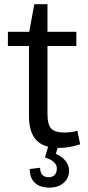

<svg xmlns="http://www.w3.org/2000/svg" viewBox="-20 -690 415 906"><path d="M259.6 7.9Q185.4 7.9 151 -29.1Q116.7 -66.1 116.7 -144.3V-533.6L141.9 -670.2H204V-153.1Q204 -102.1 221.6 -83.4Q239.1 -64.7 283.9 -64.7Q299.4 -64.7 314.9 -66.6Q330.4 -68.4 345.1 -73.2L358.3 -8.9Q342.9 -4.2 326.6 -0.3Q310.3 3.5 293.1 5.7Q275.8 7.9 259.6 7.9ZM17.3 -540H340.3V-472.9H17.3ZM213.5 195.3Q168.8 195.3 144.6 172.8Q120.4 150.3 120.4 107.5L169.2 101.6Q169.2 122.9 179.6 134.6Q190 146.3 209.6 146.3Q227.9 146.3 238.1 135.3Q248.3 124.3 248.3 105.1Q248.3 88.1 234.5 74.9Q220.6 61.7 192 53L207.7 0H254.5L243.6 35.8Q272.8 48.5 289.5 69.8Q306.1 91.1 306.1 115.3Q306.1 150.9 280.2 173.1Q254.2 195.3 213.5 195.3Z"/></svg>

Font: Pathway Extreme 8pt Thin 12pt
Style: Regular
Weight: 100
Version: Version 1.001;gftools[0.9.26]